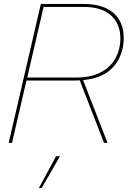

<svg xmlns="http://www.w3.org/2000/svg" viewBox="-20 -724 647 973"><path d="M24 0 187 -704H402Q503 -704 555 -658Q607 -612 607 -532Q607 -447 556.5 -387.5Q506 -328 401 -318L525 0H507L384 -317Q373 -316 362 -316H114L41 0ZM402 -689H201L118 -331H364Q441 -331 491 -357.5Q541 -384 565.5 -429.5Q590 -475 590 -530Q590 -601 543.5 -645Q497 -689 402 -689ZM284 68 191 229H177L264 68Z"/></svg>

Font: Prodigy Sans Thin
Style: Italic
Weight: 100
Italic angle: -13°
Designer: Wei Huang
Foundry: Wei Huang
Version: Version 1.003; ttfautohint (v1.8.3)